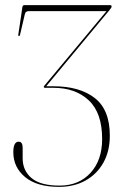

<svg xmlns="http://www.w3.org/2000/svg" viewBox="-20 -720 484 750"><path d="M409 -190Q409 -129.5 383.8 -84.5Q358.5 -39.5 314 -14.8Q269.5 10 210.5 10Q124.5 10 78.2 -28.2Q32 -66.5 32 -125.5Q32 -166.5 53 -166.5Q68.5 -166.5 68.5 -142.5V-102Q68.5 -53 104 -23.8Q139.5 5.5 214.5 5Q288.5 4.5 333.8 -45Q379 -94.5 379 -177Q379 -279 326.8 -328Q274.5 -377 188.5 -377H156.5Q151 -377 151 -381Q151 -383 155.5 -388L396 -676.5H91.5Q87 -676.5 82.8 -674Q78.5 -671.5 77 -664.5L58 -583Q57.5 -579.5 53.5 -579.5Q50.5 -579.5 51.5 -584.5L67.5 -692.5Q68.5 -700 76 -700H410Q416 -700 416 -694.5Q416 -690.5 408.5 -681.5L160.5 -383H189.5Q291 -383 350 -337.2Q409 -291.5 409 -190Z"/></svg>

Font: Fraunces 144pt S000 Thin
Style: Regular
Weight: 100
Version: Version 1.000; ttfautohint (v1.8.3)